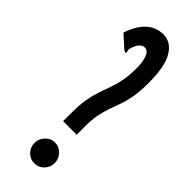

<svg xmlns="http://www.w3.org/2000/svg" viewBox="-231 -683 711 711"><g transform="rotate(45 125.0 -327.0)"><path d="M104 -216Q104 -262 109.5 -292Q115 -322 123 -345Q131 -368 139 -390Q147 -412 152.5 -439.5Q158 -467 158 -508Q158 -541 149.5 -561.5Q141 -582 125 -582Q109 -582 97 -561Q90 -546 88.5 -538.5Q87 -531 91 -523L88 -517L79 -521L30 -565Q64 -665 140 -665Q180 -665 204 -625Q228 -585 228 -500Q228 -454 222.5 -424Q217 -394 209 -372Q201 -350 193.5 -329Q186 -308 180.5 -282Q175 -256 175 -216V-175H104ZM139 11Q117 11 101.5 -5Q86 -21 86 -43Q86 -65 101.5 -81.5Q117 -98 139 -98Q161 -98 176.5 -81.5Q192 -65 192 -43Q192 -21 176.5 -5Q161 11 139 11Z"/></g></svg>

Font: Inconsolata UltraCondensed ExtraBold
Style: Regular
Weight: 800
Width: 1
Monospace: yes
Designer: Raph Levien, Cyreal, Brenton Simpson
Foundry: Raph Levien, Cyreal, Google
Version: Version 3.001; ttfautohint (v1.8.2.53-6de2)